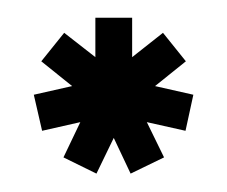

<svg xmlns="http://www.w3.org/2000/svg" viewBox="-20 -734 252 213"><path d="M160.8 -697.6 186.2 -666 152 -638.5 194.5 -628.9 185.8 -588.9 142.9 -598.5 162 -559.4 124.9 -541.4 106.2 -581 87 -541.4 50.4 -559.4 69.1 -598.5 26.7 -588.9 17.5 -628.9 60 -638.5 25.8 -666 51.2 -697.6 85.8 -670.6V-714.3H126.6V-670.6Z"/></svg>

Font: Marapfhont
Style: Book
Weight: 400
Version: Version 0.15